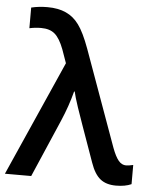

<svg xmlns="http://www.w3.org/2000/svg" viewBox="-56 -811 685 867"><g transform="rotate(5 286.0 -378.0)"><path d="M117.2 0H-2L229 -521L207 -583Q188.5 -631.3 166 -650.4Q143.6 -669.9 104 -669.9Q76.2 -669.9 50.8 -664.1V-757.8Q85 -766.1 124 -766.1Q173.8 -766.1 208.5 -750Q243.2 -734.4 267.6 -700.7Q292.5 -667 318.8 -595.2L476.1 -159.2Q490.7 -120.1 505.4 -102.5Q520 -85 540 -85Q550.3 -85 571.8 -89.8V-2.9Q543.9 9.8 502 9.8Q457.5 9.8 430.7 -11.7Q403.8 -33.2 386.2 -84Q314 -286.1 300.3 -327.1Q283.7 -377 279.8 -397H276.9Q259.8 -330.6 230 -261.2Z"/></g></svg>

Font: Open Sans
Style: SemiBold
Weight: 600
Foundry: Ascender Corporation
Version: Version 1.10